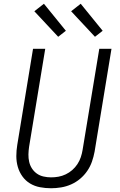

<svg xmlns="http://www.w3.org/2000/svg" viewBox="-20 -995 640 1023"><path d="M252 8Q222 8 193 2.5Q164 -3 140 -17.5Q116 -32 99.5 -55Q83 -78 75 -105.5Q67 -133 67 -163Q67 -193 72 -223L156 -735H221L135 -213Q132 -193 131.5 -172.5Q131 -152 135.5 -132.5Q140 -113 150.5 -97Q161 -81 176.5 -70Q192 -59 212 -54.5Q232 -50 252 -50Q272 -50 291.5 -53.5Q311 -57 330 -66Q349 -75 365 -89Q381 -103 392.5 -120.5Q404 -138 410.5 -157.5Q417 -177 420 -196L509 -735H574L484 -187Q479 -160 470 -134Q461 -108 445 -84.5Q429 -61 407 -42.5Q385 -24 359 -12.5Q333 -1 305.5 3.5Q278 8 252 8ZM486 -799 359 -935 410 -975 527 -831ZM290 -799 163 -935 214 -975 331 -831Z"/></svg>

Font: Iosevka Light Extended Oblique
Style: Regular
Weight: 300
Width: 7
Italic angle: -9°
Monospace: yes
Designer: Belleve Invis
Foundry: Belleve Invis
Version: Version 32.5.0; ttfautohint (v1.8.4)